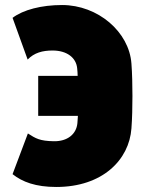

<svg xmlns="http://www.w3.org/2000/svg" viewBox="-20 -732 592 764"><path d="M204 12C388 12 494 -96 503 -221C506 -260 507 -308 507 -350C507 -392 506 -440 503 -479C494 -605 370 -712 227 -712C145 -712 72 -693 30 -661L90 -495C116 -522 149 -531 189 -531C248 -531 283 -501 287 -461C288 -450 289 -440 289 -430H132V-271H290C289 -262 289 -252 288 -242C284 -198 248 -169 194 -170C138 -171 122 -181 91 -201L30 -39C69 -8 122 12 204 12Z"/></svg>

Font: Finlandica Black
Style: Regular
Weight: 900
Designer: Niklas Ekholm, Juho Hiilivirta, Jaakko Suomalainen
Foundry: Helsinki Type Studio
Version: Version 2.000;Glyphs 3.2 (3202)